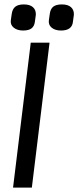

<svg xmlns="http://www.w3.org/2000/svg" viewBox="-20 -848 354 868"><path d="M39 0 119 -655H204L124 0ZM84 -710Q58 -710 42 -723Q26 -736 29 -757L33 -785Q36 -807 49 -817.5Q62 -828 88 -828Q115 -828 129 -815.5Q143 -803 142 -781L138 -752Q136 -731 123.5 -720.5Q111 -710 84 -710ZM256 -710Q229 -710 213.5 -723Q198 -736 201 -757L205 -785Q208 -808 221 -818Q234 -828 260 -828Q287 -828 301 -815.5Q315 -803 314 -781L310 -752Q307 -710 256 -710Z"/></svg>

Font: Ropa Sans
Style: Italic
Weight: 400
Version: Version 1.100